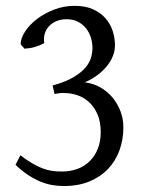

<svg xmlns="http://www.w3.org/2000/svg" viewBox="-20 -623 509 658"><path d="M402.8 -186Q402.8 -145 389.6 -108.4Q376.5 -71.8 350.6 -44.4Q324.7 -17.1 286.6 -1.2Q248.5 14.6 198.2 14.6Q179.2 14.6 159.2 11.2Q139.2 7.8 118.4 -0.7Q97.7 -9.3 76.4 -23.2Q55.2 -37.1 33.2 -58.1L49.8 -90.8Q71.8 -74.2 90.1 -63.5Q108.4 -52.7 124.8 -46.4Q141.1 -40 157.2 -37.6Q173.3 -35.2 191.9 -35.2Q221.7 -35.2 246.1 -44.4Q270.5 -53.7 288.1 -71.3Q305.7 -88.9 315.4 -113.8Q325.2 -138.7 325.2 -169.9Q325.2 -206.5 313.7 -232.2Q302.2 -257.8 284.2 -273.9Q266.1 -290 243.9 -297.1Q221.7 -304.2 200.2 -304.2Q193.4 -304.2 189.9 -304.2Q187 -304.2 184.3 -303.7Q181.6 -303.2 178 -302.7Q174.3 -302.2 167 -300.8L160.2 -330.1Q205.1 -342.3 231.9 -358.4Q258.8 -374.5 273.2 -391.8Q287.6 -409.2 292.2 -426.5Q296.9 -443.8 296.9 -459Q296.9 -475.6 291.7 -493.2Q286.6 -510.7 275.6 -524.9Q264.6 -539.1 248 -548.1Q231.4 -557.1 208 -557.1Q188.5 -557.1 173.1 -550.5Q157.7 -543.9 147.5 -532.7Q137.2 -521.5 133.1 -506.6Q128.9 -491.7 131.8 -475.1Q115.2 -466.8 100.1 -462.2Q85 -457.5 64 -456.1L50.8 -471.2Q50.8 -491.7 65.9 -514.9Q81.1 -538.1 106.4 -557.6Q131.8 -577.1 165.3 -590.1Q198.7 -603 235.8 -603Q272.5 -603 298.6 -591.3Q324.7 -579.6 341.6 -560.3Q358.4 -541 366.2 -516.8Q374 -492.7 374 -467.8Q374 -449.2 366.9 -431.2Q359.9 -413.1 346.4 -396.5Q333 -379.9 314 -365.7Q294.9 -351.6 271 -340.8Q298.8 -337.4 323 -324Q347.2 -310.5 364.7 -289.8Q382.3 -269 392.6 -242.4Q402.8 -215.8 402.8 -186Z"/></svg>

Font: f3be8e4dedee8fb5 - subset of Gentium
Style: Regular
Weight: 400
Designer: J. Victor Gaultney
Version: Version 1.02; 2005; OFL release